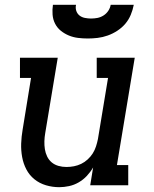

<svg xmlns="http://www.w3.org/2000/svg" viewBox="-20 -770 640 798"><path d="M226 8Q198 8 171 0Q144 -8 123 -25Q102 -42 89.5 -66Q77 -90 72 -117.5Q67 -145 68 -173.5Q69 -202 74 -231L109 -446H63V-530H220L168 -217Q165 -200 164.5 -183Q164 -166 166.5 -150Q169 -134 176 -119.5Q183 -105 195 -95Q207 -85 223 -80.5Q239 -76 256 -76Q272 -76 287.5 -79Q303 -82 317.5 -89Q332 -96 344.5 -107.5Q357 -119 365.5 -132.5Q374 -146 379 -161.5Q384 -177 387 -192L429 -446H382V-530H540L466 -84H513V0H355L367 -74Q356 -55 341 -39Q326 -23 307 -12Q288 -1 267 3.5Q246 8 226 8ZM345 -610Q324 -610 304 -612.5Q284 -615 266 -622.5Q248 -630 233 -642Q218 -654 209 -671.5Q200 -689 198.5 -709.5Q197 -730 200 -750H296Q293 -737 297 -725Q301 -713 310.5 -705.5Q320 -698 333 -695.5Q346 -693 358 -693Q372 -693 385 -695.5Q398 -698 410 -705.5Q422 -713 430 -725Q438 -737 440 -750H536Q532 -729 523.5 -708.5Q515 -688 501 -671.5Q487 -655 468 -642.5Q449 -630 428 -622.5Q407 -615 386 -612.5Q365 -610 345 -610Z"/></svg>

Font: Iosevka Curly Slab MdExObl
Style: Regular
Weight: 500
Width: 7
Italic angle: -9°
Monospace: yes
Designer: Belleve Invis
Foundry: Belleve Invis
Version: Version 11.1.0; ttfautohint (v1.8.3)